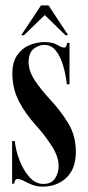

<svg xmlns="http://www.w3.org/2000/svg" viewBox="-20 -683 326 714"><path d="M138.5 11Q116.5 11 98.8 3.8Q81 -3.5 68 -10.5Q55 -17.5 45.5 -17.5Q34.5 -17.5 33 0H25V-158.5H35Q38.5 -123.5 52.8 -86.5Q67 -49.5 89.8 -24.2Q112.5 1 141 1Q171.5 1 184.8 -19.5Q198 -40 198 -66.5Q198 -100 173.2 -139Q148.5 -178 117.5 -212.5Q74.5 -259.5 50.2 -306.5Q26 -353.5 26 -410Q26 -451.5 43.5 -477.2Q61 -503 88.5 -514.8Q116 -526.5 145 -526.5Q176.5 -526.5 192.8 -516.2Q209 -506 219 -506Q227.5 -506 229.5 -523.5H238.5V-369.5H228.5Q224.5 -406.5 214.5 -440Q204.5 -473.5 187.5 -494.8Q170.5 -516 145 -516Q122.5 -516 104.5 -500.8Q86.5 -485.5 86.5 -453Q86.5 -418.5 109.5 -384Q132.5 -349.5 165 -314.5Q207 -269.5 234.5 -223.5Q262 -177.5 262 -118Q262 -55 226.8 -22Q191.5 11 138.5 11ZM59 -552 132.5 -663H160.5L233.5 -552H223.5L146.5 -627L69 -552Z"/></svg>

Font: Imbue 100pt SemiBold
Style: Regular
Weight: 600
Designer: Tyler Finck
Foundry: Etcetera Type Company
Version: Version 1.102; ttfautohint (v1.8.3)